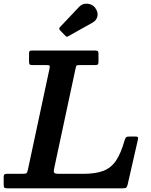

<svg xmlns="http://www.w3.org/2000/svg" viewBox="-63 -1025 824 1045"><path d="M456 -981Q446.5 -995 430 -1001Q413.5 -1007 396.5 -1003.8Q379.5 -1000.5 367.5 -987.5L263.5 -877.5Q255.5 -869.5 263.5 -860.5L292.5 -830.5Q297.5 -825 301 -825Q304.5 -825 310.5 -829L441 -902Q461.5 -913.5 467 -935.2Q472.5 -957 456 -981ZM-43 -19.5Q-43 -5.5 -38.2 -2.8Q-33.5 0 -20 0H604Q619 0 623.8 -3.8Q628.5 -7.5 631.5 -19.5L688 -267Q690 -275.5 687 -278.8Q684 -282 673.5 -282H643.5Q627.5 -282 623.2 -277.8Q619 -273.5 615 -261Q595.5 -191 568.8 -151.2Q542 -111.5 499.8 -95.2Q457.5 -79 392 -79H259Q236.5 -79 232.2 -84.5Q228 -90 231.5 -107L348 -651Q350.5 -664 353.2 -667.5Q356 -671 371.5 -671H456Q467.5 -671 470.2 -674.8Q473 -678.5 473 -690V-731Q473 -743.5 469.2 -746.8Q465.5 -750 454 -750H111.5Q100.5 -750 97.8 -746.5Q95 -743 95 -732V-691Q95 -678.5 98 -674.8Q101 -671 113.5 -671H187Q203 -671 206.2 -668.2Q209.5 -665.5 206.5 -651.5L89 -102Q85.5 -86 81.2 -82.5Q77 -79 57 -79H-24.5Q-34 -79 -38.5 -76Q-43 -73 -43 -63Z"/></svg>

Font: Besley SemiBold
Style: Italic
Weight: 600
Italic angle: -13°
Designer: Owen Earl
Foundry: indestructible type*
Version: Version 2.001